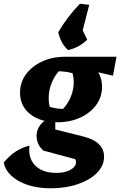

<svg xmlns="http://www.w3.org/2000/svg" viewBox="-61 -810 648 1035"><path d="M213 205Q144 205 90 187.5Q36 170 1.5 138.5Q-33 107 -41 66Q-9 28 23.5 7Q56 -14 98 -25Q92 20 108 53Q124 86 158 104Q192 122 242 122Q279 122 305.5 111.5Q332 101 343 84Q354 67 345 48L173 2Q153 -16 144.5 -36Q136 -56 136 -77Q136 -115 163 -144.5Q190 -174 237 -175V-112L389 -74Q500 -46 500 35Q500 83 462 121.5Q424 160 359 182.5Q294 205 213 205ZM249 -151Q157 -151 102 -194.5Q47 -238 47 -310Q47 -366 79 -409.5Q111 -453 166 -478.5Q221 -504 290 -504Q380 -504 434.5 -459.5Q489 -415 489 -342Q489 -287 457.5 -244Q426 -201 371.5 -176Q317 -151 249 -151ZM279 -223Q303 -249 317.5 -281Q332 -313 335.5 -347.5Q339 -382 330 -415Q314 -420 296 -422.5Q278 -425 256 -426Q234 -401 220 -369Q206 -337 202.5 -302.5Q199 -268 207 -234Q228 -228 246 -225.5Q264 -223 279 -223ZM449 -383 290 -504H567L548 -402L469 -420ZM420 -784 383 -639 253 -636Q301 -719 370 -790ZM363 -693 409 -596Q365 -553 306 -540Q284 -560 271.5 -584.5Q259 -609 253 -636Z"/></svg>

Font: Piazzolla Thin Black
Style: Italic
Weight: 900
Italic angle: -11.3°
Version: Version 2.005